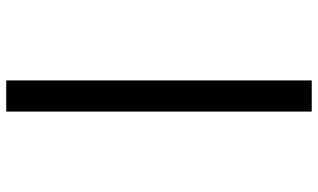

<svg xmlns="http://www.w3.org/2000/svg" viewBox="-225 -660 1036 626"><g transform="rotate(-90 293.0 -347.0)"><path d="M242.2 151.4V-844.7H343.8V151.4Z"/></g></svg>

Font: CaskaydiaCove NFP
Style: Regular
Weight: 400
Designer: Aaron Bell
Foundry: Saja Typeworks
Version: Version 2111.001; VTT 6.35;Nerd Fonts 3.1.1